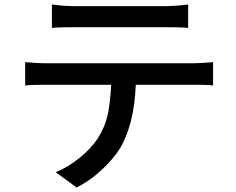

<svg xmlns="http://www.w3.org/2000/svg" viewBox="-20 -772 1040 847"><path d="M209 -752Q232 -749 257 -747Q282 -745 306 -745Q325 -745 365.5 -745Q406 -745 457.5 -745Q509 -745 561 -745Q613 -745 653 -745Q693 -745 710 -745Q733 -745 759.5 -747Q786 -749 810 -752V-649Q786 -651 760 -651.5Q734 -652 710 -652Q693 -652 653 -652Q613 -652 561.5 -652Q510 -652 458.5 -652Q407 -652 366 -652Q325 -652 307 -652Q282 -652 256 -651.5Q230 -651 209 -649ZM91 -498Q112 -496 135.5 -494.5Q159 -493 182 -493Q194 -493 233 -493Q272 -493 327.5 -493Q383 -493 446.5 -493Q510 -493 574 -493Q638 -493 693 -493Q748 -493 786.5 -493Q825 -493 836 -493Q852 -493 877 -494.5Q902 -496 920 -498V-395Q903 -397 879.5 -397.5Q856 -398 836 -398Q825 -398 786.5 -398Q748 -398 693 -398Q638 -398 574 -398Q510 -398 446.5 -398Q383 -398 327.5 -398Q272 -398 233 -398Q194 -398 182 -398Q159 -398 135 -397.5Q111 -397 91 -395ZM580 -445Q580 -350 565 -272Q550 -194 517 -131Q499 -98 468.5 -63.5Q438 -29 400 2Q362 33 318 55L226 -12Q281 -35 331 -75.5Q381 -116 411 -161Q449 -220 460 -291.5Q471 -363 472 -445Z"/></svg>

Font: Noto Sans KR Medium
Style: Regular
Weight: 500
Designer: Ryoko NISHIZUKA  (kana, bopomofo & ideographs); Paul D. Hunt (Latin, Greek & Cyrillic); Sandoll Communications , Soo-you
Foundry: Adobe
Version: Version 2.004-H2;hotconv 1.0.118;makeotfexe 2.5.65603